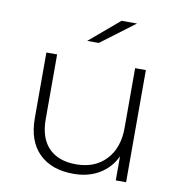

<svg xmlns="http://www.w3.org/2000/svg" viewBox="-81 -801 832 880"><g transform="rotate(10 334.5 -360.5)"><path d="M100 -217V-522H150V-221Q150 -133 195 -87Q240 -41 322 -41Q410 -41 461.5 -96Q513 -151 513 -244V-522H563V0H515V-112Q489 -57 438 -26.5Q387 4 318 4Q216 4 158 -53Q100 -110 100 -217ZM414 -725H486L329 -607H275Z"/></g></svg>

Font: Goldbeck Next Light
Style: Regular
Weight: 300
Designer: Julieta Ulanovsky
Foundry: Julieta Ulanovsky
Version: Version 7.200